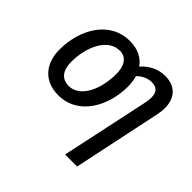

<svg xmlns="http://www.w3.org/2000/svg" viewBox="-186 -753 1198 1198"><g transform="rotate(45 412.5 -154.5)"><path d="M658 -337 535 240H641L763 -339C768 -361 771 -385 771 -405C771 -498 716 -549 630 -549C573 -549 519 -525 474 -475C441 -522 389 -547 321 -547C139 -547 47 -371 47 -199C47 -71 122 9 242 9C422 9 513 -168 513 -337C513 -367 509 -394 502 -418C526 -444 561 -462 598 -462C641 -462 665 -441 665 -391C665 -376 662 -358 658 -337ZM249 -78C186 -78 153 -121 153 -196C153 -331 214 -460 319 -460C383 -460 406 -402 406 -344C406 -185 337 -78 249 -78Z"/></g></svg>

Font: Noto Sans Medium
Style: Italic
Weight: 500
Italic angle: -12°
Designer: Monotype Design Team
Foundry: Monotype Imaging Inc.
Version: Version 2.013